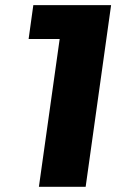

<svg xmlns="http://www.w3.org/2000/svg" viewBox="-20 -720 448 740"><path d="M90.3 -569.8 108.4 -700.2H408.2L310.1 0H129.9L210 -569.8Z"/></svg>

Font: Fivo Sans Heavy
Style: Regular
Weight: 900
Designer: Alexander Slobzheninov
Foundry: Alexander Slobzheninov
Version: 1.0